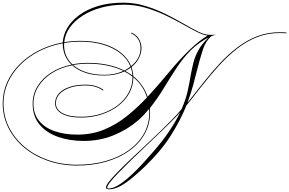

<svg xmlns="http://www.w3.org/2000/svg" viewBox="-65 -955 2152 1429"><path d="M508 277Q391 277 290.5 241.5Q190 206 114.5 143Q39 80 -3 -4.5Q-45 -89 -45 -187Q-45 -270 -11.5 -344Q22 -418 82.5 -478Q143 -538 224.5 -579.5Q306 -621 402 -639Q405 -694 436 -747Q467 -800 524.5 -842.5Q582 -885 664.5 -910Q747 -935 852 -935Q936 -935 1015 -911Q1094 -887 1166 -851.5Q1238 -816 1299.5 -780Q1361 -744 1409.5 -720Q1458 -696 1491 -696H1541Q1526 -693 1509 -686Q1467 -652 1445.5 -587Q1424 -522 1402 -435Q1389 -381 1372 -319Q1355 -257 1330 -190Q1389 -265 1448.5 -340Q1508 -415 1570.5 -482.5Q1633 -550 1702 -602.5Q1771 -655 1848.5 -685Q1926 -715 2015 -715Q2028 -715 2041 -714.5Q2054 -714 2067 -713L2066 -707Q2052 -708 2040.5 -708.5Q2029 -709 2015 -709Q1925 -709 1847 -678Q1769 -647 1700 -593Q1631 -539 1567.5 -469.5Q1504 -400 1443.5 -323Q1383 -246 1322 -169Q1280 -64 1208 51Q1136 166 1015 283Q967 329 920 368Q873 407 829.5 430.5Q786 454 745 454Q724 454 724 439Q724 425 747.5 395.5Q771 366 811 325Q851 284 901.5 236Q952 188 1007 137Q1062 86 1114.5 35.5Q1167 -15 1211.5 -60.5Q1256 -106 1286 -142Q1318 -215 1331.5 -276.5Q1345 -338 1354 -392Q1363 -444 1375 -490.5Q1387 -537 1412.5 -583Q1438 -629 1488 -677Q1457 -661 1422.5 -637Q1388 -613 1357 -583Q1298 -524 1249.5 -450Q1201 -376 1153.5 -298Q1106 -220 1051 -151Q1052 -135 1052 -117Q1052 -31 1012 41Q972 113 899 166Q826 219 726.5 248Q627 277 508 277ZM988 -596Q988 -560 969 -522.5Q950 -485 914 -456Q925 -423 927 -388Q1003 -327 1034 -235Q1115 -323 1192 -416.5Q1269 -510 1351 -589Q1387 -623 1419 -648Q1451 -673 1480 -690Q1447 -694 1398.5 -718.5Q1350 -743 1290 -777Q1230 -811 1161 -843.5Q1092 -876 1016 -898Q940 -920 861 -920Q770 -920 691.5 -899Q613 -878 552.5 -840Q492 -802 455.5 -751.5Q419 -701 413 -641Q473 -651 534 -651Q629 -651 706 -628Q783 -605 835.5 -562.5Q888 -520 911 -463Q944 -489 962.5 -523Q981 -557 981 -596Q981 -635 962.5 -664Q944 -693 910 -707L914 -712Q953 -695 970.5 -663Q988 -631 988 -596ZM590 -487Q669 -487 737 -472.5Q805 -458 860 -430Q885 -443 906 -459Q884 -516 832 -557.5Q780 -599 704 -622Q628 -645 534 -645Q472 -645 413 -635Q412 -627 412 -619Q412 -576 428 -540Q444 -504 474 -476Q530 -487 590 -487ZM-39 -187Q-39 -90 2.5 -7Q44 76 118.5 138.5Q193 201 292.5 236Q392 271 508 271Q626 271 724.5 242.5Q823 214 895 162Q967 110 1006.5 39Q1046 -32 1046 -117Q1046 -131 1045 -145Q1026 -122 1006 -100.5Q986 -79 964 -60Q883 10 780 52Q677 94 558 94Q453 94 366.5 63.5Q280 33 229 -28.5Q178 -90 178 -184Q178 -254 214 -313Q250 -372 315 -414Q380 -456 467 -474Q433 -507 417.5 -547Q402 -587 402 -628Q402 -631 402 -633Q307 -615 226.5 -574Q146 -533 86.5 -473.5Q27 -414 -6 -341Q-39 -268 -39 -187ZM590 -481Q532 -481 479 -471Q519 -436 578.5 -417Q638 -398 712 -398Q751 -398 786.5 -405.5Q822 -413 853 -427Q800 -453 733.5 -467Q667 -481 590 -481ZM711 -393Q628 -393 568.5 -414Q509 -435 472 -469Q385 -452 320.5 -410.5Q256 -369 220 -310.5Q184 -252 184 -184Q184 -107 226 -55.5Q268 -4 342 21.5Q416 47 510 47Q619 47 710 9.5Q801 -28 879.5 -91Q958 -154 1029 -230Q1001 -320 927 -380V-378Q927 -315 897 -261Q867 -207 814 -166.5Q761 -126 690 -103Q619 -80 537 -80Q447 -80 396 -108.5Q345 -137 345 -186Q345 -228 373 -259Q401 -290 451.5 -307.5Q502 -325 569 -325Q653 -325 705 -286L701 -281Q651 -319 569 -319Q504 -319 455 -302Q406 -285 378.5 -255.5Q351 -226 351 -186Q351 -140 400.5 -113Q450 -86 537 -86Q618 -86 688 -108.5Q758 -131 810 -170.5Q862 -210 891.5 -263.5Q921 -317 921 -378Q921 -382 921 -385Q893 -407 861 -423Q830 -409 792.5 -401Q755 -393 711 -393ZM867 -427Q896 -411 921 -393Q919 -424 909 -452Q890 -438 867 -427ZM733 441Q733 448 742 448Q772 448 809 427Q846 406 884 373Q922 340 957 304.5Q992 269 1018.5 238.5Q1045 208 1059 193Q1141 101 1193 23.5Q1245 -54 1276 -120Q1248 -88 1205 -45.5Q1162 -3 1111.5 45.5Q1061 94 1008 144Q955 194 906 241.5Q857 289 818 329.5Q779 370 756 399Q733 428 733 441Z"/></svg>

Font: Ballet 72pt
Style: Regular
Weight: 400
Designer: Maximiliano R. Sproviero
Foundry: Omnibus-Type
Version: Version 1.100; ttfautohint (v1.8.3)